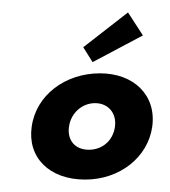

<svg xmlns="http://www.w3.org/2000/svg" viewBox="-20 -285 273 309"><path d="M91 -81C94 -103 112 -119 133 -119C154 -119 168 -103 165 -81C162 -59 145 -44 123 -44C101 -44 88 -59 91 -81ZM31 -81C24 -32 59 4 117 4C173 4 218 -32 225 -81C232 -132 195 -167 141 -167C85 -167 38 -132 31 -81ZM114 -209 129 -185 210 -228 186 -265Z"/></svg>

Font: Hussar Tani
Style: DwaKurs
Weight: 700
Foundry: Cannot Into Space Fonts
Version: Version 0.92